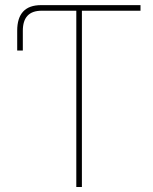

<svg xmlns="http://www.w3.org/2000/svg" viewBox="-20 -748 611 768"><path d="M48.8 -545.9V-625Q48.8 -727.5 144.5 -727.5H542V-705.1H307.6V0H285.2V-705.1H146.5Q71.3 -705.1 71.3 -625V-545.9Z"/></svg>

Font: Inter Display Thin
Style: Regular
Weight: 100
Designer: Rasmus Andersson
Foundry: rsms
Version: Version 4.000;git-a52131595